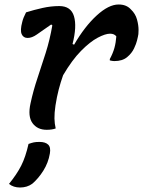

<svg xmlns="http://www.w3.org/2000/svg" viewBox="-20 -571 640 855"><path d="M96 -516Q131 -527 169 -535.5Q207 -544 244 -544Q296 -544 309.5 -498.5Q323 -453 303 -375L310 -372Q357 -453 410.5 -502Q464 -551 508 -551Q526 -551 539.5 -545.5Q553 -540 563 -529Q583 -510 590 -484.5Q597 -459 597 -437.5Q597 -416 594 -407L590 -390Q587 -377 577 -355.5Q567 -334 546 -316.5Q525 -299 489 -299Q481 -299 469 -302V-308Q483 -334 489.5 -357.5Q496 -381 498 -409Q489 -421 470 -421Q449 -421 415 -403Q381 -385 341 -344.5Q301 -304 261 -236Q250 -205 241.5 -172.5Q233 -140 227 -101Q222 -67 222.5 -43.5Q223 -20 228 1Q212 7 188 7Q146 7 124.5 -23Q103 -53 116 -111Q128 -167 146.5 -222Q165 -277 183.5 -335.5Q202 -394 213 -458L208 -462Q165 -432 143.5 -417Q122 -402 103 -402Q84 -402 76.5 -419Q69 -436 79 -473Q83 -491 96 -516ZM107 70Q121 65 130.5 63Q140 61 156 61Q182 61 194.5 73Q207 85 202 113Q195 154 173 189Q151 224 124 247Q101 264 69 264Q40 264 20 248Q55 205 74.5 166.5Q94 128 107 70Z"/></svg>

Font: Recursive Mn Csl St Med
Style: Italic
Weight: 500
Italic angle: -15°
Monospace: yes
Version: Version 1.079;hotconv 1.0.112;makeotfexe 2.5.65598; ttfautoh